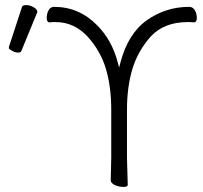

<svg xmlns="http://www.w3.org/2000/svg" viewBox="-20 -732 799 756"><path d="M66 -703Q68 -712 83 -712Q98 -712 112.5 -703.5Q127 -695 127 -685Q127 -683 126 -682L64 -531Q62 -525 51 -525Q40 -525 27.5 -532Q15 -539 15 -542V-547ZM416 -22 418 -111V-300Q418 -390 397 -461Q376 -532 323 -590Q270 -645 200 -645H188Q182 -645 176 -644H175Q164 -644 164 -661.5Q164 -679 171.5 -692Q179 -705 193 -705Q291 -705 362 -633Q421 -574 444 -485L449 -466L454 -485Q484 -600 558.5 -652.5Q633 -705 725 -705Q739 -705 747 -692Q755 -679 755 -661.5Q755 -644 743 -644H742Q736 -645 730 -645H718Q628 -645 575 -590Q523 -532 501.5 -461Q480 -390 480 -300V-110L483 -4Q483 4 465.5 4Q448 4 432 -3.5Q416 -11 416 -22Z"/></svg>

Font: LXGW WenKai Lite Light
Style: Regular
Weight: 300
Designer: LXGW / Fontworks Inc.
Foundry: LXGW / Fontworks Inc.
Version: Version 1.511; March 25, 2025